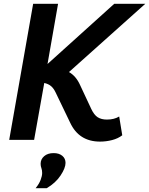

<svg xmlns="http://www.w3.org/2000/svg" viewBox="-20 -730 778 1002"><path d="M28 0 153 -710H283L228 -396L576 -710H738L340 -354Q377 -333 398 -286L456 -162Q471 -130 490 -118Q509 -106 538 -106Q576 -106 602 -122L618 -24Q596 -7 565 1Q534 9 502 9Q392 9 346 -90L270 -248Q260 -269 246.5 -280.5Q233 -292 211 -297L158 0ZM166 252Q184 230 192 209Q200 188 200 173Q200 158 196 147.5Q192 137 192 125Q192 101 210.5 85Q229 69 260 69Q288 69 305 83Q322 97 322 120Q322 147 296 186Q270 225 224 252Z"/></svg>

Font: Livvic SemiBold
Style: Italic
Weight: 600
Italic angle: -10°
Designer: Jacques Le Bailly, Baron von Fonthausen
Version: Version 1.001; ttfautohint (v1.8.2)